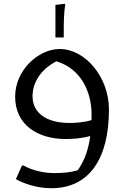

<svg xmlns="http://www.w3.org/2000/svg" viewBox="-20 -735 656 1015"><path d="M317 -561C317 -601 317 -671 325 -707L323 -715L273 -709V-537H317ZM296 -476C183 -476 60 -364 60 -224C60 -71 184 0 328 0C362 0 412 -3 457 -16C448 53 428 113 391 165C357 175 322 180 268 180C216 180 154 168 104 140H96L64 212C64 212 143 260 252 260C451 260 556 105 556 -156C556 -329 429 -476 296 -476ZM348 -85C225 -85 152 -138 152 -226C152 -294 191 -366 278 -411C415 -370 464 -239 464 -132V-100C423 -88 378 -85 348 -85Z"/></svg>

Font: Kufam Arabic Latin Roman Normal
Style: Regular
Weight: 400
Designer: Wael Morcos & Artur Schmal
Version: Version 1.200;PS 001.200;hotconv 1.0.88;makeotf.lib2.5.64775